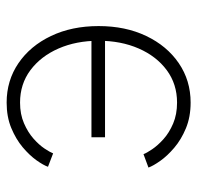

<svg xmlns="http://www.w3.org/2000/svg" viewBox="-28 -566 602 587"><g transform="rotate(-90 273.5 -272.0)"><path d="M253.9 9.3Q210 9.3 175.3 -5.1Q140.6 -19.5 115.7 -40.8Q90.8 -62 75.7 -83.5Q60.5 -105 55.2 -119.6L96.2 -134.8Q99.6 -125.5 111.1 -108.4Q122.6 -91.3 142.1 -73.7Q161.6 -56.2 189.7 -44.2Q217.8 -32.2 253.9 -32.2Q310.5 -32.2 353 -63.7Q395.5 -95.2 419.2 -149.4Q442.9 -203.6 442.9 -272Q442.9 -340.3 419.2 -394.5Q395.5 -448.7 353 -480.5Q310.5 -512.2 253.9 -512.2Q218.3 -512.2 190.7 -500.2Q163.1 -488.3 143.8 -471.2Q124.5 -454.1 113.3 -437.3Q102.1 -420.4 98.6 -411.1L57.6 -426.8Q62.5 -440.9 77.6 -462.2Q92.8 -483.4 117.4 -504.2Q142.1 -524.9 176.3 -539.1Q210.4 -553.2 253.9 -553.2Q321.3 -553.2 374.3 -517.1Q427.2 -481 457.5 -417.5Q487.8 -354 487.8 -272Q487.8 -189.9 457.5 -126.5Q427.2 -63 374.3 -26.9Q321.3 9.3 253.9 9.3ZM452.6 -252.4H147.9V-293.9H452.6Z"/></g></svg>

Font: Inter ExtraLight
Style: Regular
Weight: 250
Designer: Rasmus Andersson
Foundry: rsms
Version: Version 4.001;git-66647c0bb